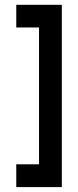

<svg xmlns="http://www.w3.org/2000/svg" viewBox="-20 -676 321 790"><path d="M46.9 -563V-656.2H234.4V93.8H46.9V0H140.6V-563Z"/></svg>

Font: Lambda
Style: Regular
Weight: 400
Designer: GGBotNet
Version: 0.22